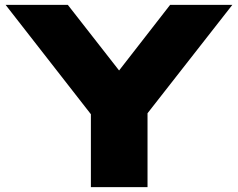

<svg xmlns="http://www.w3.org/2000/svg" viewBox="-20 -770 980 790"><path d="M587 0V-304L936 -750H680L470 -480L259 -750H3L354 -300V0Z"/></svg>

Font: Bounded ExtBd
Style: Regular
Weight: 800
Designer: Vlad Churkin
Version: Version 3.0